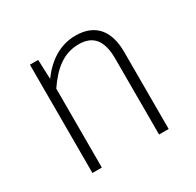

<svg xmlns="http://www.w3.org/2000/svg" viewBox="-129 -721 885 866"><g transform="rotate(-30 313.5 -287.5)"><path d="M361 -575C278 -575 213 -529 165 -463L161 -564H118V0H167V-411C216 -483 272 -534 354 -534C428 -534 465 -491 465 -395V0H515V-402C515 -512 463 -575 361 -575Z"/></g></svg>

Font: Glow Sans SC Normal Light
Style: Regular
Weight: 300
Designer: Ryoko NISHIZUKA (kana, bopomofo & ideographs); Paul D. Hunt (Latin, Greek & Cyrillic); Sandoll Communications, Soo-young
Version: Version 0.93